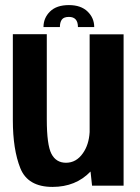

<svg xmlns="http://www.w3.org/2000/svg" viewBox="-20 -730 550 755"><path d="M342 0 336 -55.5Q278 5 186.5 5Q89.5 5 60 -68.5Q30.5 -142 30.5 -257.5V-595.5H164V-261.5Q164 -160.5 182.2 -125.2Q200.5 -90 239.5 -90Q280 -90 306 -127.5Q329.5 -160.5 332.5 -210.5V-595H466V0ZM251 -710Q298 -710 324.2 -684.8Q350.5 -659.5 350.5 -623.5H286.5Q286.5 -663.5 251 -663.5Q231 -663.5 223.2 -653Q215.5 -642.5 215.5 -623.5H151Q151 -659.5 176.8 -684.8Q202.5 -710 251 -710Z"/></svg>

Font: Anybody SemiBold
Style: Regular
Weight: 600
Designer: Tyler Finck
Foundry: Etcetera Type Company
Version: Version 1.010; ttfautohint (v1.8.3) -l 8 -r 50 -G 200 -x 14 